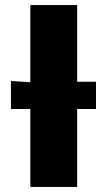

<svg xmlns="http://www.w3.org/2000/svg" viewBox="-20 -734 420 754"><path d="M283 -714V-413H357V-306H283V0H99V-306H23V-416L99 -411V-714Z"/></svg>

Font: Non Bureau Extended
Style: Bold
Weight: 700
Width: 7
Designer: Jona Saucedo
Foundry: Non Foundry
Version: Version 1.000; ttfautohint (v1.8.4)